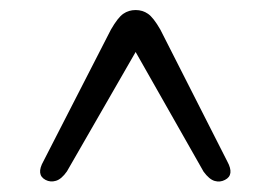

<svg xmlns="http://www.w3.org/2000/svg" viewBox="-20 -732 526 373"><path d="M417 -382.5Q407.5 -377.5 397 -380.5Q386.5 -383.5 375.5 -398.5L243.5 -631L110 -399Q99.5 -384 88.8 -380.8Q78 -377.5 68.5 -382.5Q49.5 -392.5 64.5 -419L195.5 -674.5Q209 -698 219.5 -705.2Q230 -712.5 243.5 -712.5Q257 -712.5 267.5 -705.2Q278 -698 291.5 -674.5L421.5 -418.5Q436 -392 417 -382.5Z"/></svg>

Font: Fraunces 9pt S000
Style: Regular
Weight: 400
Version: Version 1.000; ttfautohint (v1.8.3)